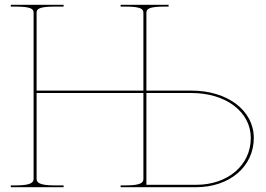

<svg xmlns="http://www.w3.org/2000/svg" viewBox="-20 -780 1108 800"><path d="M590 -392.5H777.5C921 -392.5 1025 -314 1025 -205C1025 -92 929.5 -10 797.5 -10H590ZM682.5 -760H482.5V-752.5H502.5C568.5 -752.5 577.5 -742 577.5 -726.5V-402.5H132.5V-726.5C132.5 -741 139 -752.5 207.5 -752.5H245V-760H25V-752.5H45C113.5 -752.5 120 -741 120 -726.5V-36C120 -21.5 113.5 -7.5 45 -7.5H25V0H245V-7.5H207.5C139 -7.5 132.5 -21.5 132.5 -36V-392.5H577.5V-35C577.5 -20.5 571 -7.5 502.5 -7.5H482.5V0H797.5C936.5 0 1037.5 -86 1037.5 -205C1037.5 -319.5 928.5 -402.5 777.5 -402.5H590V-726.5C590 -742 599 -752.5 665 -752.5H682.5Z"/></svg>

Font: ZnikomitSC
Style: Regular
Weight: 100
Designer: gluk
Foundry: gluk
Version: Version 0.55